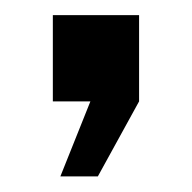

<svg xmlns="http://www.w3.org/2000/svg" viewBox="-20 -132 250 250"><path d="M58.6 97.7 97.7 0H48.8V-112.3H161.1V0L107.4 97.7Z"/></svg>

Font: California Gothic
Style: Regular
Weight: 400
Version: Version 2.2;